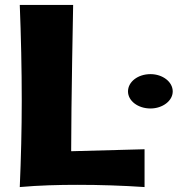

<svg xmlns="http://www.w3.org/2000/svg" viewBox="-20 -740 766 777"><path d="M565 -136 268 -128C268 -318 276 -720 276 -720H60C65 -594 68 -462 68 -332C68 -216 65 -99 60 17C139 10 217 8 294 8C385 8 476 11 565 17ZM679 -370C679 -409 638 -440 589 -440C538 -440 498 -409 498 -370C498 -332 538 -301 589 -301C638 -301 679 -332 679 -370Z"/></svg>

Font: Galindo
Style: Regular
Weight: 400
Designer: Astigmatic (AOETI)
Foundry: Astigmatic (AOETI)
Version: Version 1.000